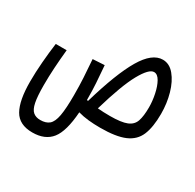

<svg xmlns="http://www.w3.org/2000/svg" viewBox="-126 -522 838 826"><g transform="rotate(30 293.0 -109.0)"><path d="M371.1 3.4Q339.8 3.4 312.3 0.5Q284.7 -2.4 260.7 -9.3Q253.9 87.9 222.7 127.4Q191.4 167 128.4 167Q63 167 37.1 121.1Q11.2 75.2 11.2 -17.6Q11.2 -64 15.4 -115.2Q19.5 -166.5 25.9 -213.4H80.1Q75.2 -164.6 72.5 -121.1Q69.8 -77.6 69.8 -34.2Q69.8 21 75.9 50.8Q82 80.6 95.7 92Q109.4 103.5 131.3 103.5Q159.2 103.5 175 90.1Q190.9 76.7 197.5 41Q204.1 5.4 204.1 -61.5Q204.1 -109.4 201.9 -147.2Q199.7 -185.1 195.8 -236.3L253.9 -239.7Q257.8 -190.9 260.3 -154.8Q262.7 -118.7 262.7 -75.2Q262.7 -73.2 262.7 -71.8Q265.6 -71.3 268.6 -70.3Q315.4 -231 361.1 -308.1Q406.7 -385.3 459.5 -385.3Q492.7 -385.3 517.3 -355.5Q542 -325.7 555.4 -278.6Q568.8 -231.4 568.8 -179.2Q568.8 -113.3 552 -73.2Q535.2 -33.2 492.4 -14.9Q449.7 3.4 371.1 3.4ZM321.3 -64Q349.6 -61.5 382.3 -61.5Q438.5 -61.5 465.6 -72.5Q492.7 -83.5 501.2 -108.9Q509.8 -134.3 509.8 -177.7Q509.8 -208.5 502.9 -241.7Q496.1 -274.9 483.4 -297.6Q470.7 -320.3 453.1 -320.3Q428.2 -320.3 394.5 -259.8Q360.8 -199.2 321.3 -64Z"/></g></svg>

Font: Cascadia Code NF Light
Style: Regular
Weight: 300
Monospace: yes
Designer: Aaron Bell
Foundry: Saja Typeworks
Version: Version 2404.023; ttfautohint (v1.8.4)